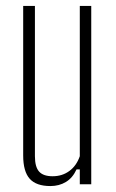

<svg xmlns="http://www.w3.org/2000/svg" viewBox="-20 -620 389 646"><path d="M149.5 6Q102 6 80 -18.5Q58 -43 58 -97V-600H97.5V-94.5Q97.5 -58.5 111.5 -42.8Q125.5 -27 157 -27Q189.5 -27 213.5 -44.8Q237.5 -62.5 248.5 -94.5V-600H287V0H248.5V-50H237.5Q224.5 -21.5 201.8 -7.8Q179 6 149.5 6Z"/></svg>

Font: Big Shoulders Thin
Style: Regular
Weight: 100
Version: Version 2.002